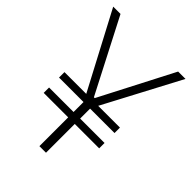

<svg xmlns="http://www.w3.org/2000/svg" viewBox="-212 -827 926 926"><g transform="rotate(45 251.0 -364.0)"><path d="M54.7 -727.5 266.6 -316.9 227.1 -306.6 4.9 -727.5ZM235.4 -316.9 447.8 -727.5H498L275.4 -306.6ZM273.9 -352.5V0H229V-352.5ZM440.4 -337.9V-300.8H62V-337.9ZM440.4 -232.9V-196.3H62V-232.9Z"/></g></svg>

Font: Inter 24pt ExtraLight
Style: Regular
Weight: 250
Designer: Rasmus Andersson
Foundry: rsms
Version: Version 4.001;git-66647c0bb